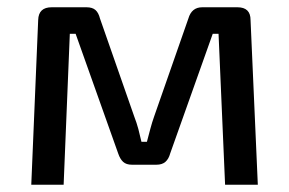

<svg xmlns="http://www.w3.org/2000/svg" viewBox="-20 -508 795 528"><path d="M633 -488Q669 -488 669 -453L689 0H599L581 -415H565L448 -86Q444 -71 435 -63Q426 -55 410 -55H343Q327 -55 318.5 -63Q310 -71 305 -86L188 -415H172L155 0H66L85 -453Q86 -488 122 -488H218Q234 -488 242.5 -480.5Q251 -473 255 -457L349 -188Q356 -170 360.5 -153Q365 -136 369 -118H384Q389 -137 393.5 -154Q398 -171 404 -188L498 -457Q507 -488 536 -488Z"/></svg>

Font: Exo 2 Medium
Style: Regular
Weight: 500
Designer: Natanael Gama
Foundry: Natanael Gama
Version: Version 2.010